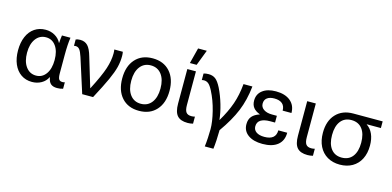

<svg xmlns="http://www.w3.org/2000/svg" viewBox="-80 -1221 3871 1895"><g transform="rotate(15 1855.5 -273.5)"><path d="M412 -430H414Q416 -470 422 -508H509Q498 -440 498 -328V-144Q498 -98 508.5 -81.5Q519 -65 545 -65Q558 -65 569 -69V-3Q542 6 509 6Q466 6 443.5 -14Q421 -34 414 -79H412Q391 -36 348.5 -12Q306 12 253 12Q189 12 141 -21Q93 -54 67 -114.5Q41 -175 41 -255Q41 -335 67 -395.5Q93 -456 141.5 -488.5Q190 -521 254 -521Q306 -521 348.5 -496.5Q391 -472 412 -430ZM276 -59Q339 -59 377 -112Q415 -165 415 -255Q415 -345 377 -397.5Q339 -450 276 -450Q211 -450 172 -397Q133 -344 133 -255Q133 -166 172 -112.5Q211 -59 276 -59Z M736 -377 826 -78H828Q905 -227 932.5 -311.5Q960 -396 960 -468Q960 -489 957 -508H1044Q1048 -488 1048 -464Q1048 -406 1034 -350Q1020 -294 983.5 -213.5Q947 -133 876 0H765L653 -351Q636 -403 620 -422.5Q604 -442 580 -442Q571 -442 563 -440V-505Q582 -513 609 -513Q656 -513 685.5 -482.5Q715 -452 736 -377Z M1347 -522Q1459 -522 1524 -450Q1589 -378 1589 -254Q1589 -130 1524 -58Q1459 14 1347 14Q1235 14 1170.5 -58Q1106 -130 1106 -254Q1106 -378 1170.5 -450Q1235 -522 1347 -522ZM1347 -58Q1417 -58 1457 -110.5Q1497 -163 1497 -254Q1497 -345 1457 -397.5Q1417 -450 1347 -450Q1278 -450 1238 -397.5Q1198 -345 1198 -254Q1198 -163 1238 -110.5Q1278 -58 1347 -58Z M1861 -69Q1882 -69 1897 -74V-2Q1871 5 1842 5Q1769 5 1736 -32.5Q1703 -70 1703 -155V-508H1791V-164Q1791 -113 1807 -91Q1823 -69 1861 -69ZM1712 -572 1753 -732H1842L1781 -572Z M2166 -7V6Q2166 43 2163 95.5Q2160 148 2155 185H2067Q2072 148 2075 95.5Q2078 43 2078 6Q2078 -69 2052 -173.5Q2026 -278 1981 -365Q1957 -411 1937 -427Q1917 -443 1892 -443Q1879 -443 1869 -440V-507Q1890 -514 1920 -514Q1962 -514 1990.5 -492.5Q2019 -471 2049 -412Q2084 -341 2108 -258.5Q2132 -176 2139 -106H2141Q2202 -208 2234.5 -301.5Q2267 -395 2277 -508H2368Q2353 -366 2306 -252Q2259 -138 2166 -7Z M2808 -355H2718Q2718 -402 2690 -426Q2662 -450 2609 -450Q2562 -450 2535.5 -430Q2509 -410 2509 -372Q2509 -335 2541 -313Q2573 -291 2626 -291H2676V-222H2626Q2563 -222 2530 -200.5Q2497 -179 2497 -136Q2497 -100 2526.5 -79Q2556 -58 2609 -58Q2727 -58 2727 -156H2818Q2818 -74 2763.5 -30Q2709 14 2609 14Q2516 14 2461.5 -25.5Q2407 -65 2407 -134Q2407 -184 2433 -214Q2459 -244 2509 -260V-262Q2464 -279 2442 -307Q2420 -335 2420 -379Q2420 -445 2470 -483.5Q2520 -522 2606 -522Q2700 -522 2754 -477.5Q2808 -433 2808 -355Z M3086 -69Q3107 -69 3122 -74V-2Q3096 5 3067 5Q2994 5 2961 -32.5Q2928 -70 2928 -155V-508H3016V-164Q3016 -113 3032 -91Q3048 -69 3086 -69Z M3555 -440V-438Q3596 -411 3618 -361.5Q3640 -312 3640 -244Q3640 -165 3610.5 -107Q3581 -49 3526.5 -17.5Q3472 14 3399 14Q3326 14 3271.5 -18Q3217 -50 3187.5 -109Q3158 -168 3158 -248Q3158 -369 3223 -438.5Q3288 -508 3399 -508H3699V-440ZM3251 -249Q3251 -159 3290 -108.5Q3329 -58 3399 -58Q3471 -58 3510 -108.5Q3549 -159 3549 -249Q3549 -340 3510 -390.5Q3471 -441 3399 -441Q3329 -441 3290 -390.5Q3251 -340 3251 -249Z"/></g></svg>

Font: CST
Style: Regular
Weight: 400
Version: Version 1.00